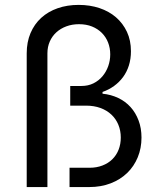

<svg xmlns="http://www.w3.org/2000/svg" viewBox="-20 -757 649 777"><path d="M88.1 -541.2Q88.1 -586.6 103.5 -623Q119 -659.4 146.8 -684.8Q174.7 -710.2 213.4 -723.7Q252.1 -737.2 298.3 -737.2Q343.8 -737.2 382.5 -724.3Q421.2 -711.3 449.4 -687Q477.6 -662.6 493.8 -628Q509.9 -593.4 509.9 -549.7Q509.9 -518.5 501.6 -492.2Q493.3 -465.9 478 -445.1Q462.7 -424.4 441.6 -409.1Q420.5 -393.8 394.9 -384.9V-377.8Q429.7 -374.3 458.6 -360.4Q487.6 -346.6 508.3 -323.7Q529.1 -300.8 540.8 -269.5Q552.6 -238.3 552.6 -200.3Q552.6 -157.3 537.5 -120.6Q522.4 -83.8 494.7 -57Q467 -30.2 427.9 -15.1Q388.8 0 340.9 0H261.4V-78.1H342.3Q371.1 -78.1 394.5 -87.2Q418 -96.2 434.5 -112.4Q451 -128.6 459.9 -151.1Q468.8 -173.7 468.8 -200.3Q468.8 -228.3 459 -252.1Q449.2 -275.9 430.9 -293.1Q412.6 -310.4 386.5 -320Q360.4 -329.5 328.1 -329.5H264.2V-409.1H309.7Q336.6 -409.1 358.1 -419.7Q379.6 -430.4 394.7 -448.3Q409.8 -466.3 418 -489.3Q426.1 -512.4 426.1 -536.9Q426.1 -562.5 417.4 -584.9Q408.7 -607.2 392.2 -623.8Q375.7 -640.3 352.5 -649.7Q329.2 -659.1 299.7 -659.1Q272 -659.1 248.6 -650.4Q225.1 -641.7 208.1 -626.2Q191.1 -610.8 181.5 -589.1Q171.9 -567.5 171.9 -541.2V0H88.1Z"/></svg>

Font: Fast_Sans
Style: Regular
Weight: 400
Designer: Rasmus Andersson
Foundry: rsms
Version: Version 3.018;git-588b23468